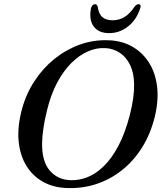

<svg xmlns="http://www.w3.org/2000/svg" viewBox="-20 -910 806 942"><path d="M509.5 -712.5Q576 -711 627 -682.5Q678 -654 710 -604.2Q742 -554.5 750.5 -487.2Q759 -420 740 -339.5Q719 -253 676.8 -186Q634.5 -119 576.8 -73.8Q519 -28.5 450.8 -6.5Q382.5 15.5 308.5 12.5Q242 10.5 190.8 -18.2Q139.5 -47 108.5 -98.2Q77.5 -149.5 71.2 -219.8Q65 -290 88 -375.5Q108.5 -450.5 149.8 -513.2Q191 -576 247.8 -621.5Q304.5 -667 371.2 -691Q438 -715 509.5 -712.5ZM325 -26Q366.5 -24 408.5 -40.5Q450.5 -57 489.2 -94.8Q528 -132.5 560.8 -194.2Q593.5 -256 616.5 -344Q628 -389 633.2 -426.2Q638.5 -463.5 638 -494Q637.5 -551.5 618.5 -590.8Q599.5 -630 567.8 -651Q536 -672 497 -674Q454.5 -676.5 411.8 -658Q369 -639.5 330.2 -601Q291.5 -562.5 260.5 -504.5Q229.5 -446.5 211 -370Q198.5 -320 192.8 -279.8Q187 -239.5 186.5 -207.5Q185.5 -118 224 -73.2Q262.5 -28.5 325 -26ZM532 -810.5Q565 -810.5 591 -826.5Q617 -842.5 640 -877Q645.5 -883.5 650.2 -886.5Q655 -889.5 659.5 -889.5Q666.5 -889.5 669 -884Q671.5 -878.5 668 -869.5Q650 -813.5 608.5 -780.5Q567 -747.5 515.5 -747.5Q463.5 -747.5 439.5 -780.5Q415.5 -813.5 426.5 -869.5Q428.5 -878.5 434 -884Q439.5 -889.5 446.5 -889.5Q451.5 -889.5 454.2 -886.5Q457 -883.5 459.5 -877Q464 -842 482.2 -826.2Q500.5 -810.5 532 -810.5Z"/></svg>

Font: Fraunces
Style: Italic
Weight: 400
Italic angle: -16°
Version: Version 1.000;[b76b70a41]